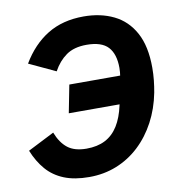

<svg xmlns="http://www.w3.org/2000/svg" viewBox="-81 -785 817 871"><g transform="rotate(-10 327.5 -349.0)"><path d="M219 -289 244 -417H508L472 -383L477 -408Q479 -420 480 -431.5Q481 -443 481 -452Q481 -516 451 -548.5Q421 -581 352 -581Q294 -581 258 -555.5Q222 -530 198 -486L76 -543Q124 -624 194 -667Q264 -710 361 -710Q439 -710 499.5 -680.5Q560 -651 594 -588.5Q628 -526 628 -427Q628 -398 625 -369.5Q622 -341 617 -314Q603 -242 571 -182Q539 -122 492.5 -78.5Q446 -35 387.5 -11.5Q329 12 261 12Q193 12 145 -7.5Q97 -27 65 -64Q33 -101 12 -153L134 -215Q153 -166 184.5 -141.5Q216 -117 271 -117Q321 -117 357 -135.5Q393 -154 416.5 -191.5Q440 -229 452 -285L461 -328L485 -289Z"/></g></svg>

Font: IBM Plex Sans
Style: Bold Italic
Weight: 700
Italic angle: -11.31°
Designer: Mike Abbink, Paul van der Laan, Pieter van Rosmalen
Foundry: Bold Monday
Version: Version 3.201